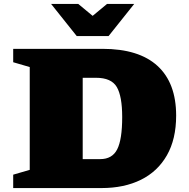

<svg xmlns="http://www.w3.org/2000/svg" viewBox="-20 -955 962 975"><path d="M47 0V-68L131 -92.5V-614.5L47 -639V-707H500Q685.5 -707 780 -620.2Q874.5 -533.5 874.5 -368Q874.5 -248.5 827.5 -166.2Q780.5 -84 695.5 -42Q610.5 0 495.5 0ZM600.5 -360.5Q600.5 -466.5 573 -513.2Q545.5 -560 467.5 -560H400V-147H489Q550 -147 575.2 -196.8Q600.5 -246.5 600.5 -360.5ZM661.5 -935 531.5 -772H369.5L239.5 -935H377.5L450.5 -874.5L523.5 -935Z"/></svg>

Font: Newsreader Caption ExtraBold
Style: Regular
Weight: 800
Designer: Hugues Gentile
Foundry: Production Type
Version: Version 1.001